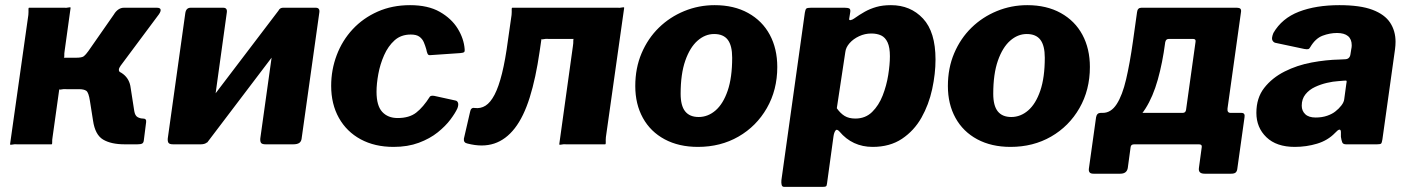

<svg xmlns="http://www.w3.org/2000/svg" viewBox="-20 -560 5460 745"><path d="M19 0 90 -502Q91 -515 90.5 -522.5Q90 -530 93 -530H226Q239 -529 246 -531Q253 -533 254 -530L231 -364Q229 -352 229.5 -344Q230 -336 227 -336H314L384 -296Q433 -292 458 -272.5Q483 -253 487 -219L501 -129Q504 -111 514 -105.5Q524 -100 535 -100Q549 -100 547 -86L538 -15Q537 -6 531.5 -3Q526 0 513 0H464Q411 0 380 -18.5Q349 -37 341 -92L329 -168Q324 -201 315 -207.5Q306 -214 286 -214H238Q226 -215 218.5 -213Q211 -211 210 -214L184 -28Q182 -16 182.5 -8Q183 0 180 0H47Q36 -1 28 1Q20 3 19 0ZM276 -265 275 -336Q298 -336 305.5 -342Q313 -348 323 -362L422 -504Q429 -516 439 -523Q449 -530 461 -530H588Q601 -530 603 -523.5Q605 -517 597 -505L448 -305Q435 -287 447 -279Z M860 -511 793 -27Q789 0 759 0H652Q638 0 634 -5.5Q630 -11 631 -23L699 -509Q702 -530 720 -530H846Q863 -530 860 -511ZM1219 -511 1151 -27Q1150 -12 1142 -6Q1134 0 1118 0H1011Q997 0 993 -5.5Q989 -11 990 -23L1058 -509Q1061 -530 1079 -530H1205Q1222 -530 1219 -511ZM1063 -522 1130 -463 784 -7 717 -67Z M1571 -540Q1641 -540 1686.5 -514Q1732 -488 1756 -449Q1780 -410 1783 -369Q1784 -361 1781 -358Q1778 -355 1766 -354L1649 -346Q1642 -345 1639 -351.5Q1636 -358 1634 -369Q1630 -383 1624.5 -396Q1619 -409 1607.5 -417.5Q1596 -426 1574 -426Q1536 -426 1511 -403.5Q1486 -381 1470.5 -346Q1455 -311 1448 -273Q1441 -235 1441 -204Q1441 -150 1463 -126Q1485 -102 1523 -102Q1568 -102 1595 -123Q1622 -144 1648 -185Q1652 -190 1665 -188L1747 -170Q1754 -169 1757 -161.5Q1760 -154 1755 -140Q1747 -122 1728 -96.5Q1709 -71 1678.5 -46.5Q1648 -22 1605 -6Q1562 10 1507 10Q1434 10 1379.5 -19.5Q1325 -49 1295 -102.5Q1265 -156 1265 -227Q1265 -289 1286.5 -346Q1308 -403 1348.5 -446.5Q1389 -490 1445.5 -515Q1502 -540 1571 -540Z M1794 -3Q1778 -6 1780 -22L1804 -126Q1807 -144 1822 -141Q1845 -138 1864 -150Q1883 -162 1899 -192.5Q1915 -223 1928 -275.5Q1941 -328 1951 -404L1965 -502Q1966 -515 1965.5 -522.5Q1965 -530 1968 -530H2374Q2386 -529 2393.5 -531Q2401 -533 2402 -530L2331 -28Q2330 -16 2330.5 -8Q2331 0 2328 0H2178Q2166 -1 2158.5 1Q2151 3 2150 0L2203 -381Q2205 -394 2204.5 -401.5Q2204 -409 2207 -409H2109Q2097 -410 2089.5 -408Q2082 -406 2081 -409L2074 -361Q2059 -257 2035.5 -182Q2012 -107 1977.5 -62.5Q1943 -18 1897.5 -3Q1852 12 1794 -3Z M2688 10Q2614 10 2559 -19.5Q2504 -49 2474.5 -102.5Q2445 -156 2445 -226Q2445 -296 2469.5 -353.5Q2494 -411 2536.5 -452.5Q2579 -494 2635 -517Q2691 -540 2753 -540Q2828 -540 2883 -509.5Q2938 -479 2967 -425Q2996 -371 2996 -300Q2996 -211 2955.5 -140.5Q2915 -70 2845.5 -30Q2776 10 2688 10ZM2691 -106Q2727 -106 2756.5 -131.5Q2786 -157 2803.5 -208Q2821 -259 2821 -336Q2821 -383 2804 -405.5Q2787 -428 2751 -428Q2716 -428 2686.5 -402Q2657 -376 2639 -324.5Q2621 -273 2621 -196Q2621 -150 2638.5 -128Q2656 -106 2691 -106Z M3022 165Q3015 165 3013 157.5Q3011 150 3012 139L3103 -511Q3105 -523 3108.5 -526.5Q3112 -530 3127 -530H3257Q3270 -530 3275.5 -527Q3281 -524 3279 -512L3275 -487Q3274 -481 3280.5 -482Q3287 -483 3294 -488Q3315 -503 3335.5 -514.5Q3356 -526 3380.5 -533Q3405 -540 3437 -540Q3513 -540 3561.5 -488Q3610 -436 3610 -329Q3610 -274 3597 -214Q3584 -154 3555.5 -103.5Q3527 -53 3480 -21.5Q3433 10 3366 10Q3327 10 3294.5 -5Q3262 -20 3237 -50Q3227 -61 3221.5 -53Q3216 -45 3214 -30L3189 152Q3188 161 3185 163Q3182 165 3174 165H3022ZM3299 -100Q3338 -100 3364 -125.5Q3390 -151 3405 -189.5Q3420 -228 3426.5 -269Q3433 -310 3433 -342Q3433 -376 3424 -395.5Q3415 -415 3399 -422.5Q3383 -430 3361 -430Q3336 -430 3313.5 -419.5Q3291 -409 3276.5 -392.5Q3262 -376 3260 -358L3227 -140Q3241 -120 3257.5 -110Q3274 -100 3299 -100Z M3901 10Q3827 10 3772 -19.5Q3717 -49 3687.5 -102.5Q3658 -156 3658 -226Q3658 -296 3682.5 -353.5Q3707 -411 3749.5 -452.5Q3792 -494 3848 -517Q3904 -540 3966 -540Q4041 -540 4096 -509.5Q4151 -479 4180 -425Q4209 -371 4209 -300Q4209 -211 4168.5 -140.5Q4128 -70 4058.5 -30Q3989 10 3901 10ZM3904 -106Q3940 -106 3969.5 -131.5Q3999 -157 4016.5 -208Q4034 -259 4034 -336Q4034 -383 4017 -405.5Q4000 -428 3964 -428Q3929 -428 3899.5 -402Q3870 -376 3852 -324.5Q3834 -273 3834 -196Q3834 -150 3851.5 -128Q3869 -106 3904 -106Z M4223 114Q4212 114 4208 109Q4204 104 4205 95L4233 -105Q4236 -122 4251 -122H4569Q4580 -122 4582 -133L4619 -398Q4621 -409 4609 -409H4516Q4504 -409 4502 -398L4392 -513Q4394 -530 4409 -530H4777Q4790 -530 4793.5 -525.5Q4797 -521 4795 -511L4743 -139Q4741 -122 4755 -122H4797Q4812 -122 4809 -105L4781 95Q4780 104 4775 109Q4770 114 4757 114H4654Q4629 114 4632 92L4643 11Q4645 0 4632 0H4381Q4368 0 4367 11L4356 92Q4352 114 4327 114ZM4250 -57 4259 -122Q4291 -122 4313 -156Q4335 -190 4349.5 -252Q4364 -314 4376 -399L4392 -513H4518L4501 -394Q4491 -317 4472.5 -251Q4454 -185 4424.5 -138.5Q4395 -92 4352 -70Q4309 -48 4250 -57Z M5160 -44Q5132 -15 5090.5 -2.5Q5049 10 5004 10Q4933 10 4894 -27.5Q4855 -65 4855 -122Q4855 -180 4885.5 -219Q4916 -258 4964.5 -282.5Q5013 -307 5069.5 -317.5Q5126 -328 5178 -329L5198 -330Q5217 -330 5220 -349L5223 -368Q5224 -373 5224.5 -376.5Q5225 -380 5225 -384Q5225 -408 5210.5 -420Q5196 -432 5168 -432Q5140 -432 5112 -421.5Q5084 -411 5064 -377Q5061 -371 5056.5 -369.5Q5052 -368 5041 -370L4928 -394Q4921 -396 4917 -404Q4913 -412 4921 -432Q4954 -489 5020 -514.5Q5086 -540 5177 -540Q5258 -540 5305.5 -522Q5353 -504 5374 -472Q5395 -440 5395 -398Q5395 -391 5394.5 -384Q5394 -377 5393 -369L5344 -19Q5342 -6 5339 -3Q5336 0 5323 0H5203Q5191 0 5188 -8Q5185 -16 5183 -29V-48Q5182 -68 5160 -44ZM5204 -235Q5206 -244 5205 -246Q5204 -248 5195 -247L5171 -245Q5153 -244 5129 -238.5Q5105 -233 5082.5 -222.5Q5060 -212 5045.5 -194Q5031 -176 5031 -150Q5031 -130 5044.5 -117Q5058 -104 5085 -104Q5110 -104 5130 -111Q5150 -118 5162 -128Q5175 -138 5185 -151Q5195 -164 5196 -176Z"/></svg>

Font: Libre Franklin ExtraBold
Style: Italic
Weight: 800
Italic angle: -8°
Designer: Pablo Impallari, Rodrigo Fuenzalida, Nhung Nguyen
Foundry: Impallari Type
Version: Version 3.000